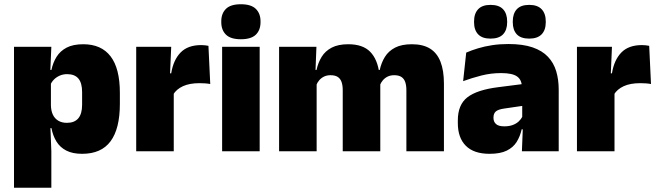

<svg xmlns="http://www.w3.org/2000/svg" viewBox="-20 -713 3098 905"><path d="M367 12Q322.5 12 293 -3Q263.5 -18 246.5 -45.2Q229.5 -72.5 222.5 -109H180L220 -216.5Q220.5 -191 229.2 -172.5Q238 -154 254.8 -144Q271.5 -134 295.5 -134Q331 -134 349 -155.2Q367 -176.5 367 -219V-279Q367 -322 349.5 -342.8Q332 -363.5 296.5 -363.5Q277.5 -363.5 261.5 -356.5Q245.5 -349.5 234 -337.8Q222.5 -326 217 -311.5L176.5 -383.5H222.5Q229.5 -417.5 246.5 -445Q263.5 -472.5 294 -488.5Q324.5 -504.5 372.5 -504.5Q457.5 -504.5 501.2 -447.5Q545 -390.5 545 -275.5V-223Q545 -106.5 501.2 -47.2Q457.5 12 367 12ZM46 172V-492.5H222L216 -352L220 -340V-158L217 -128.5L222 0V172Z M796.5 -267.5 745.5 -367.5H787Q797 -430 831 -465.2Q865 -500.5 928.5 -500.5Q938 -500.5 946.2 -499.5Q954.5 -498.5 962.5 -497L971 -317Q961 -319 947.2 -320Q933.5 -321 920.5 -321Q873.5 -321 842.5 -306.8Q811.5 -292.5 796.5 -267.5ZM622 0V-492.5H787L780 -329.5H799V0Z M1027 0V-492.5H1204V0ZM1115.5 -528Q1067 -528 1045 -549.8Q1023 -571.5 1023 -608.5V-612.5Q1023 -649.5 1045 -671.2Q1067 -693 1115.5 -693Q1163.5 -693 1185.8 -671.2Q1208 -649.5 1208 -612.5V-608.5Q1208 -571 1185.8 -549.5Q1163.5 -528 1115.5 -528Z M1895.5 0V-288Q1895.5 -310 1890.2 -325.8Q1885 -341.5 1872.5 -350Q1860 -358.5 1838 -358.5Q1820.5 -358.5 1807.2 -352Q1794 -345.5 1784.8 -334.8Q1775.5 -324 1770.5 -310.5L1755 -383.5H1770Q1777.5 -418 1794.5 -445.2Q1811.5 -472.5 1842.2 -488.5Q1873 -504.5 1921.5 -504.5Q1973.5 -504.5 2006.8 -484Q2040 -463.5 2056.2 -422.2Q2072.5 -381 2072.5 -318.5V0ZM1295.5 0V-492.5H1471.5L1466 -352.5L1472.5 -348V0ZM1595.5 0V-288Q1595.5 -310 1590.2 -325.8Q1585 -341.5 1572.5 -350Q1560 -358.5 1538 -358.5Q1520.5 -358.5 1507.2 -352Q1494 -345.5 1484.8 -334.8Q1475.5 -324 1470.5 -310.5L1443.5 -383.5H1472Q1479.5 -418 1496.2 -445.2Q1513 -472.5 1543.5 -488.5Q1574 -504.5 1621.5 -504.5Q1690 -504.5 1724.8 -469Q1759.5 -433.5 1768 -366.5Q1769 -356.5 1770.8 -341Q1772.5 -325.5 1772.5 -314V0Z M2440 0 2445 -126 2441.5 -130.5V-283.5L2440 -301.5Q2440 -336 2417.8 -352.2Q2395.5 -368.5 2342 -368.5Q2293.5 -368.5 2248.8 -357Q2204 -345.5 2163 -330.5L2177.5 -465Q2202.5 -476 2233 -485.2Q2263.5 -494.5 2299.5 -500Q2335.5 -505.5 2376 -505.5Q2444.5 -505.5 2490.2 -489.8Q2536 -474 2563 -445.2Q2590 -416.5 2601.8 -377Q2613.5 -337.5 2613.5 -290V0ZM2287.5 12Q2213.5 12 2175.8 -25.8Q2138 -63.5 2138 -133V-145.5Q2138 -219.5 2183.2 -254.5Q2228.5 -289.5 2328 -302L2453.5 -318L2464 -217L2357.5 -201.5Q2328.5 -197.5 2317.2 -187.8Q2306 -178 2306 -159V-157Q2306 -139.5 2317.8 -128.5Q2329.5 -117.5 2357 -117.5Q2380 -117.5 2396.8 -123.8Q2413.5 -130 2424.8 -140.5Q2436 -151 2442.5 -163.5L2467.5 -103.5H2439Q2431.5 -70 2415.2 -44Q2399 -18 2368.5 -3Q2338 12 2287.5 12ZM2292 -531Q2253 -531 2233.8 -551.2Q2214.5 -571.5 2214.5 -608V-612Q2214.5 -649 2233.8 -669.5Q2253 -690 2292 -690Q2332 -690 2351.2 -669.5Q2370.5 -649 2370.5 -612V-608Q2370.5 -571.5 2351.2 -551.2Q2332 -531 2292 -531ZM2474.5 -531Q2435 -531 2416 -551.2Q2397 -571.5 2397 -608V-612Q2397 -649 2416 -669.5Q2435 -690 2474.5 -690Q2513.5 -690 2533 -669.5Q2552.5 -649 2552.5 -612V-608Q2552.5 -571.5 2533 -551.2Q2513.5 -531 2474.5 -531Z M2874 -267.5 2823 -367.5H2864.5Q2874.5 -430 2908.5 -465.2Q2942.5 -500.5 3006 -500.5Q3015.5 -500.5 3023.8 -499.5Q3032 -498.5 3040 -497L3048.5 -317Q3038.5 -319 3024.8 -320Q3011 -321 2998 -321Q2951 -321 2920 -306.8Q2889 -292.5 2874 -267.5ZM2699.5 0V-492.5H2864.5L2857.5 -329.5H2876.5V0Z"/></svg>

Font: Anek Tamil ExtraBold
Style: Regular
Weight: 800
Designer: Aadarsh Rajan (Tamil), Yesha Goshar (Latin)
Foundry: Ek Type
Version: Version 1.003